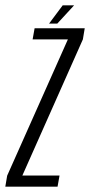

<svg xmlns="http://www.w3.org/2000/svg" viewBox="-55 -704 340 724"><path d="M-35 0 -28 -41.5 201 -555.5H68L75.5 -597.5H264.5L257.5 -555.5L29.5 -42.5L29 -42H169.5L162 0ZM130 -615 181.5 -684H224.5L161 -615Z"/></svg>

Font: Anybody Condensed Light
Style: Italic
Weight: 300
Width: 3
Italic angle: -10°
Designer: Tyler Finck
Foundry: Etcetera Type Company
Version: Version 1.010; ttfautohint (v1.8.3) -l 8 -r 50 -G 200 -x 14 